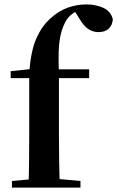

<svg xmlns="http://www.w3.org/2000/svg" viewBox="-20 -850 531 870"><path d="M34.1 0V-29.9L147.4 -40.2H231.5L344.6 -29.9V0ZM109.1 0Q111.1 -58.2 111.7 -117.4Q112.4 -176.6 112.4 -234.8V-496.1H28.4V-527.5L159.5 -541.2L112.1 -516.1L112.8 -526.6Q120.5 -621.9 145.2 -677Q170 -732.1 207.3 -765.3Q245.1 -800.3 286.7 -815.2Q328.3 -830 371.8 -830Q413.8 -830 447.9 -814.6Q481.9 -799.1 491.1 -763.3Q490.1 -737.6 473.5 -721Q456.9 -704.5 426.2 -704.5Q400.4 -704.5 379.3 -718.9Q358.2 -733.4 337.9 -768.6L312.9 -808V-817H359.9V-808.7Q335 -805.2 314.6 -792Q294.1 -778.7 282.3 -761Q265.5 -734 256.6 -699.4Q247.7 -664.8 246 -618.6Q244.4 -572.4 247.1 -511.3V-234.8Q247.1 -176.6 248.1 -117.4Q249.1 -58.2 250.8 0ZM180.6 -496.1V-535.7H384V-496.1Z"/></svg>

Font: Noto Serif JP
Style: Regular
Weight: 200
Designer: Ryoko NISHIZUKA 西塚涼子 (kana & ideographs); Frank Grießhammer (Latin, Greek & Cyrillic); Wenlong ZHANG 张文龙 (bopomofo); San
Foundry: Adobe
Version: Version 2.001;hotconv 1.1.0;makeotfexe 2.6.0